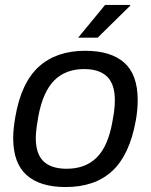

<svg xmlns="http://www.w3.org/2000/svg" viewBox="-20 -743 610 775"><path d="M244.8 12Q141.4 12 87.4 -36.3Q33.3 -84.6 33.3 -185.2Q33.3 -204.7 35.5 -226.2Q37.8 -247.6 41.8 -271Q65.8 -409.9 136.9 -474Q207.9 -538 323.7 -538Q428.1 -538 481.9 -489.7Q535.8 -441.4 535.8 -339.3Q535.8 -320.3 534 -299.4Q532.2 -278.5 527.8 -255Q502.8 -117 432.8 -52.5Q362.9 12 244.8 12ZM249.2 -61.8Q324.8 -61.8 370.6 -107.4Q416.4 -153.1 433.8 -252.3Q438.2 -274.9 440.2 -290.4Q442.1 -306 442.9 -317.4Q443.6 -328.7 443.6 -338.6Q443.6 -403.2 412.3 -433.7Q381 -464.2 319.4 -464.2Q244.1 -464.2 198.6 -418Q153.1 -371.8 134.8 -273.7Q130.8 -251.1 128.6 -235.1Q126.4 -219 125.4 -207.9Q124.4 -196.7 124.4 -186.8Q124.4 -121.7 155.7 -91.8Q187 -61.8 249.2 -61.8ZM295.5 -591 404.1 -723H505.5V-720L374.2 -591Z"/></svg>

Font: Archivo Variable SemiBold
Style: Italic
Weight: 600
Italic angle: -10°
Designer: Hector Gatti
Foundry: Omnibus-Type
Version: Version 2.001